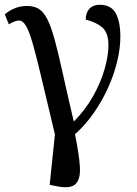

<svg xmlns="http://www.w3.org/2000/svg" viewBox="-27 -564 574 804"><path d="M206 215 181 210 203 -1Q170 -138 148.5 -230Q127 -322 111.5 -376.5Q96 -431 82.5 -454.5Q69 -478 53 -478Q43 -478 33.5 -474Q24 -470 10 -462L-7 -504Q35 -539 86 -539Q116 -539 136 -526.5Q156 -514 171.5 -483Q187 -452 202 -397.5Q217 -343 235.5 -258.5Q254 -174 282 -55Q329 -102 361.5 -159Q394 -216 410.5 -273Q427 -330 427 -375Q427 -427 401.5 -449Q376 -471 332 -482Q332 -511 347.5 -527.5Q363 -544 390 -544Q438 -544 457.5 -509Q477 -474 477 -409Q477 -363 464 -308Q451 -253 426 -197.5Q401 -142 366 -91.5Q331 -41 287 -2Q304 81 307.5 133.5Q311 186 289 207Q267 228 206 215Z"/></svg>

Font: NotoSerif-Regular
Style: Regular
Weight: 400
Designer: Monotype Design Team
Foundry: Monotype Imaging Inc.
Version: Version 2.007; ttfautohint (v1.8) -l 8 -r 50 -G 200 -x 14 -D